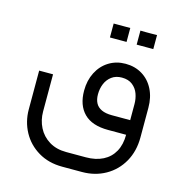

<svg xmlns="http://www.w3.org/2000/svg" viewBox="-116 -664 981 1023"><g transform="rotate(15 374.0 -152.0)"><path d="M680.5 -169.6V-6Q680.5 69.9 647.4 128.6Q614.3 187.2 556.6 219.8Q498.9 252.4 427 252.4H318.2Q242.7 252.4 185.7 218.3Q128.6 184.2 97.8 127.3Q67.1 70.3 67.1 3.3V-210.4H143.7V-5.8Q143.7 42 164.1 82.4Q184.5 122.8 224.1 147.2Q263.6 171.5 318.2 171.5H427Q481.3 171.5 521 151.3Q560.6 131.2 581.9 92.7Q603.1 54.2 603.1 0H503.2Q414.6 0 370.2 -44.7Q325.9 -89.3 325.9 -169.6Q325.9 -225.8 348.6 -270.3Q371.3 -314.8 411.7 -339.8Q452.1 -364.8 503.2 -364.8Q555.4 -364.8 595.5 -340.2Q635.7 -315.7 658.1 -271.5Q680.5 -227.2 680.5 -169.6ZM603.9 -169.6Q603.9 -198.9 594.3 -225.7Q584.7 -252.6 562.1 -270.6Q539.6 -288.6 503.2 -288.6Q470 -288.6 447.2 -271.7Q424.5 -254.8 413.4 -228Q402.3 -201.1 402.3 -169.6Q402.3 -141.1 412.8 -121.5Q423.2 -101.8 445.6 -91.4Q467.9 -80.9 503.2 -80.9H603.9ZM477.3 -478.5Q477.3 -501.9 477.3 -517.2Q477.3 -532.5 477.3 -555.4Q455.7 -555.4 442.7 -555.4Q429.7 -555.4 414.8 -555.4Q403.6 -555.4 385.6 -555.4Q385.6 -532.5 385.6 -517.2Q385.6 -501.9 385.6 -478.5Q385.6 -478.5 402.7 -478.5Q419.8 -478.5 447.6 -478.5Q447.6 -478.5 477.3 -478.5ZM624.8 -478.5Q624.8 -501.9 624.8 -517.2Q624.8 -533 624.8 -555.9Q603.2 -555.4 590 -555.4Q576.7 -555.4 561.9 -555.4Q551.1 -555.9 533.1 -555.9Q533.1 -533 533.1 -517.2Q533.1 -501.9 533.1 -478.5Q533.1 -478.5 549.9 -478.5Q566.8 -478.5 594.7 -478.5Q594.7 -478.5 624.8 -478.5Z"/></g></svg>

Font: Arad-VF Thin Dots1
Style: Regular
Weight: 100
Designer: Mohammad Darvishi
Version: Version 1.000;August 30, 2024;FontCreator 15.0.0.2992 64-bit